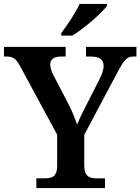

<svg xmlns="http://www.w3.org/2000/svg" viewBox="-22 -951 710 971"><path d="M288 -784V-771H344C403 -807 494 -886 519 -921V-931H381C360 -886 317 -822 288 -784ZM162 0H509V-49H470C434 -49 404 -55 404 -115V-269L573 -587C605 -648 620 -665 652 -665H668V-714H413V-665H438C480 -665 502 -650 502 -618C502 -605 498 -585 485 -558L425 -440C402 -396 381 -353 368 -321C357 -352 344 -387 322 -429L248 -571C240 -587 232 -607 232 -625C232 -648 247 -665 286 -665H310V-714H-2V-665H11C48 -665 61 -651 82 -612L267 -270V-112C267 -54 237 -49 200 -49H162Z"/></svg>

Font: Noto Serif Tamil SemiBold
Style: Italic
Weight: 600
Italic angle: -12°
Designer: Indian Type Foundry, Tom Grace, and the Monotype Design Team
Foundry: Monotype Imaging Inc.
Version: Version 2.003